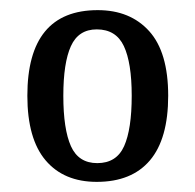

<svg xmlns="http://www.w3.org/2000/svg" viewBox="-20 -739 385 379"><path d="M171 -380Q106 -380 70 -422.5Q34 -465 34 -550Q34 -719 173 -719Q237 -719 274.5 -677.5Q312 -636 312 -550Q312 -465 276 -422.5Q240 -380 171 -380ZM172 -417Q210 -417 225 -450.5Q240 -484 240 -550Q240 -615 224.5 -648Q209 -681 171 -681Q135 -681 120 -648Q105 -615 105 -550Q105 -484 120 -450.5Q135 -417 172 -417Z"/></svg>

Font: Noto Serif Hebrew Condensed
Style: Regular
Weight: 400
Width: 3
Designer: Monotype Design Team
Foundry: Monotype Imaging Inc.
Version: Version 2.004; ttfautohint (v1.8.4.7-5d5b)